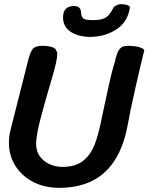

<svg xmlns="http://www.w3.org/2000/svg" viewBox="-20 -885 716 926"><path d="M284 -801Q284 -856 337 -856Q370 -856 371 -824Q372 -804 382 -796Q392 -788 427 -788Q459 -788 477 -794.5Q495 -801 505.5 -813.5Q516 -826 529 -851Q536 -857 545.5 -861Q555 -865 563 -865Q598 -865 607 -851Q597 -781 544 -745Q491 -709 419 -707Q358 -707 321 -731.5Q284 -756 284 -801ZM184 -664Q211 -664 230.5 -658Q250 -652 251 -640Q256 -637 256 -624Q256 -603 245 -560Q234 -517 213 -448Q189 -365 174 -307Q159 -249 155 -208L154 -194Q154 -154 174 -128.5Q194 -103 223 -91.5Q252 -80 280 -80Q344 -80 381 -109.5Q418 -139 437.5 -190.5Q457 -242 474 -331Q483 -376 502 -461Q521 -546 527 -564Q536 -590 538 -604Q544 -627 550.5 -639Q557 -651 571 -660Q575 -661 582 -662.5Q589 -664 593 -664Q627 -664 649.5 -658Q672 -652 676 -643Q661 -584 634.5 -467.5Q608 -351 596 -283Q541 21 266 21Q196 21 141 -7Q86 -35 54.5 -84.5Q23 -134 23 -197Q23 -229 32 -263L115 -591Q126 -635 138.5 -649.5Q151 -664 184 -664Z"/></svg>

Font: Sriracha
Style: Regular
Weight: 400
Designer: Suppakit Chalermlarp
Version: Version 1.002g